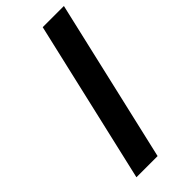

<svg xmlns="http://www.w3.org/2000/svg" viewBox="-255 -745 891 891"><g transform="rotate(-45 190.0 -300.0)"><path d="M56 100 241 -700H380L195 100Z"/></g></svg>

Font: Miedinger
Style: Bold-Italic
Weight: 700
Italic angle: -13°
Version: Version 001.000